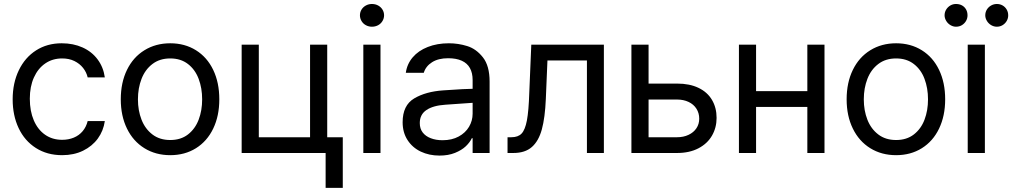

<svg xmlns="http://www.w3.org/2000/svg" viewBox="-20 -749 4956 940"><path d="M42 -262.7Q42 -342.8 72.3 -405.3Q102.5 -467.8 156.7 -502.4Q210.9 -537.1 282.2 -537.1Q338.9 -537.1 384.3 -516.6Q429.7 -496.1 458 -458Q486.3 -419.9 493.2 -370.1H409.2Q403.3 -395.5 386.7 -416.5Q370.1 -437.5 344.2 -450.2Q318.4 -462.9 284.2 -462.9Q237.3 -462.9 201.7 -438.5Q166 -414.1 146 -369.6Q126 -325.2 126 -265.6Q126 -205.1 145.5 -159.7Q165 -114.3 200.7 -89.4Q236.3 -64.5 284.2 -64.5Q315.4 -64.5 341.3 -75.2Q367.2 -85.9 384.8 -106.9Q402.3 -127.9 409.2 -156.2H493.2Q486.3 -108.4 459 -70.8Q431.6 -33.2 386.7 -11.2Q341.8 10.7 284.2 10.7Q210.9 10.7 155.8 -24.4Q100.6 -59.6 71.3 -121.6Q42 -183.6 42 -262.7Z M571.3 -262.7Q571.3 -344.7 601.6 -406.7Q631.8 -468.8 687 -502.9Q742.2 -537.1 813.5 -537.1Q884.8 -537.1 939.5 -502.9Q994.1 -468.8 1023.9 -406.7Q1053.7 -344.7 1053.7 -262.7Q1053.7 -181.6 1023.9 -119.6Q994.1 -57.6 939.5 -23.4Q884.8 10.7 813.5 10.7Q742.2 10.7 687 -23.4Q631.8 -57.6 601.6 -119.6Q571.3 -181.6 571.3 -262.7ZM969.7 -262.7Q969.7 -317.4 952.6 -362.8Q935.5 -408.2 900.4 -435.5Q865.2 -462.9 813.5 -462.9Q761.7 -462.9 726.1 -435.5Q690.4 -408.2 672.9 -362.8Q655.3 -317.4 655.3 -262.7Q655.3 -208 672.9 -163.1Q690.4 -118.2 726.1 -90.8Q761.7 -63.5 813.5 -63.5Q865.2 -63.5 900.4 -90.8Q935.5 -118.2 952.6 -163.1Q969.7 -208 969.7 -262.7Z M1582 0H1163.1V-530.3H1247.1V-77.1H1498V-530.3H1582ZM1658.2 170.9H1574.2V-77.1H1658.2Z M1758.8 -530.3H1842.8V0H1758.8ZM1742.2 -673.8Q1742.2 -689.5 1750 -702.1Q1757.8 -714.8 1771.5 -722.2Q1785.2 -729.5 1800.8 -729.5Q1817.4 -729.5 1831.1 -722.2Q1844.7 -714.8 1852.5 -702.1Q1860.4 -689.5 1860.4 -673.8Q1860.4 -659.2 1852.5 -646Q1844.7 -632.8 1831.1 -625.5Q1817.4 -618.2 1800.8 -618.2Q1785.2 -618.2 1771.5 -625.5Q1757.8 -632.8 1750 -646Q1742.2 -659.2 1742.2 -673.8Z M2215.8 -240.2 2160.2 -236.3Q2100.6 -232.4 2067.9 -210.4Q2035.2 -188.5 2035.2 -146.5Q2035.2 -119.1 2049.3 -100.6Q2063.5 -82 2088.9 -72.3Q2114.3 -62.5 2146.5 -62.5Q2192.4 -62.5 2225.6 -80.6Q2258.8 -98.6 2276.4 -128.4Q2293.9 -158.2 2293.9 -192.4V-357.4Q2293.9 -391.6 2280.8 -415.5Q2267.6 -439.5 2240.7 -451.7Q2213.9 -463.9 2173.8 -463.9Q2126 -463.9 2095.2 -444.3Q2064.5 -424.8 2054.7 -392.6H1966.8Q1972.7 -435.5 2000.5 -468.3Q2028.3 -501 2074.2 -519Q2120.1 -537.1 2177.7 -537.1Q2223.6 -537.1 2267.6 -523.4Q2311.5 -509.8 2344.2 -468.3Q2377 -426.8 2377 -349.6V0H2293.9V-72.3H2290Q2280.3 -51.8 2260.3 -32.7Q2240.2 -13.7 2207.5 -0.5Q2174.8 12.7 2131.8 12.7Q2081.1 12.7 2040 -6.8Q1999 -26.4 1975.1 -63.5Q1951.2 -100.6 1951.2 -150.4Q1951.2 -233.4 2007.8 -267.1Q2064.5 -300.8 2150.4 -306.6Q2160.2 -307.6 2244.1 -312.5L2299.8 -314.5L2300.8 -246.1Q2292 -246.1 2215.8 -240.2Z M2464.8 -77.1H2483.4Q2516.6 -77.1 2533.7 -95.2Q2550.8 -113.3 2559.6 -159.2Q2568.4 -205.1 2571.3 -295.9L2581.1 -530.3H2936.5V0H2853.5V-453.1H2660.2L2652.3 -264.6Q2648.4 -172.9 2632.8 -115.7Q2617.2 -58.6 2584 -29.3Q2550.8 0 2493.2 0H2464.8Z M3488.3 -171.9Q3488.3 -124 3465.8 -85Q3443.4 -45.9 3399.4 -22.9Q3355.5 0 3294.9 0H3071.3V-530.3H3155.3V-77.1H3294.9Q3326.2 -77.1 3351.1 -88.9Q3376 -100.6 3389.6 -121.1Q3403.3 -141.6 3403.3 -168Q3403.3 -195.3 3389.6 -216.8Q3376 -238.3 3351.1 -250Q3326.2 -261.7 3294.9 -261.7H3141.6V-339.8H3294.9Q3356.4 -339.8 3399.9 -318.8Q3443.4 -297.9 3465.8 -259.8Q3488.3 -221.7 3488.3 -171.9Z M3953.1 -225.6H3661.1V-302.7H3953.1ZM3681.6 0H3597.7V-530.3H3681.6ZM4016.6 0H3932.6V-530.3H4016.6Z M4125 -262.7Q4125 -344.7 4155.3 -406.7Q4185.5 -468.8 4240.7 -502.9Q4295.9 -537.1 4367.2 -537.1Q4438.5 -537.1 4493.2 -502.9Q4547.9 -468.8 4577.6 -406.7Q4607.4 -344.7 4607.4 -262.7Q4607.4 -181.6 4577.6 -119.6Q4547.9 -57.6 4493.2 -23.4Q4438.5 10.7 4367.2 10.7Q4295.9 10.7 4240.7 -23.4Q4185.5 -57.6 4155.3 -119.6Q4125 -181.6 4125 -262.7ZM4523.4 -262.7Q4523.4 -317.4 4506.3 -362.8Q4489.3 -408.2 4454.1 -435.5Q4418.9 -462.9 4367.2 -462.9Q4315.4 -462.9 4279.8 -435.5Q4244.1 -408.2 4226.6 -362.8Q4209 -317.4 4209 -262.7Q4209 -208 4226.6 -163.1Q4244.1 -118.2 4279.8 -90.8Q4315.4 -63.5 4367.2 -63.5Q4418.9 -63.5 4454.1 -90.8Q4489.3 -118.2 4506.3 -163.1Q4523.4 -208 4523.4 -262.7Z M4717.8 -530.3H4801.8V0H4717.8ZM4604.5 -673.8Q4604.5 -689.5 4612.3 -702.1Q4620.1 -714.8 4632.8 -722.2Q4645.5 -729.5 4660.2 -729.5Q4676.8 -729.5 4689.5 -722.7Q4702.1 -715.8 4709.5 -703.1Q4716.8 -690.4 4716.8 -673.8Q4716.8 -659.2 4709.5 -646.5Q4702.1 -633.8 4689.5 -626Q4676.8 -618.2 4660.2 -618.2Q4646.5 -618.2 4633.3 -626Q4620.1 -633.8 4612.3 -647Q4604.5 -660.2 4604.5 -673.8ZM4803.7 -673.8Q4803.7 -689.5 4811.5 -702.1Q4819.3 -714.8 4832.5 -722.2Q4845.7 -729.5 4860.4 -729.5Q4876 -729.5 4888.7 -722.2Q4901.4 -714.8 4908.7 -702.1Q4916 -689.5 4916 -673.8Q4916 -659.2 4908.7 -646.5Q4901.4 -633.8 4888.7 -626Q4876 -618.2 4860.4 -618.2Q4845.7 -618.2 4832.5 -626Q4819.3 -633.8 4811.5 -647Q4803.7 -660.2 4803.7 -673.8Z"/></svg>

Font: Pretendard Std Variable
Style: Regular
Weight: 400
Designer: Base glyphs from Inter by Rasmus Andersson; Hangeul glyphs from Noto Sans CJK(Source Han Sans) by Jang Soo-young and Kan
Foundry: Kil Hyung-jin
Version: Version 1.309;Glyphs 3.2 (3225)